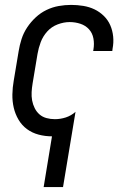

<svg xmlns="http://www.w3.org/2000/svg" viewBox="-20 -548 540 783"><path d="M158 215 192 8Q164 8 137.5 1Q111 -6 90 -21.5Q69 -37 55.5 -60Q42 -83 36 -109Q30 -135 30.5 -163Q31 -191 36 -219L56 -339Q60 -364 68 -389Q76 -414 91 -436.5Q106 -459 126 -477.5Q146 -496 170 -507.5Q194 -519 219.5 -523.5Q245 -528 270 -528Q295 -528 319.5 -524Q344 -520 365 -510Q386 -500 403 -483.5Q420 -467 429.5 -445.5Q439 -424 441.5 -399Q444 -374 439 -349L438 -340H360L361 -346Q365 -369 361 -391Q357 -413 343 -428.5Q329 -444 308 -451Q287 -458 264 -458Q240 -458 215 -448.5Q190 -439 172.5 -419.5Q155 -400 146 -376Q137 -352 133 -328L113 -208Q110 -190 109 -172.5Q108 -155 111 -138.5Q114 -122 121.5 -107Q129 -92 141 -81.5Q153 -71 169.5 -66.5Q186 -62 204 -62Q226 -62 248 -69Q270 -76 288 -92L237 215Z"/></svg>

Font: Iosevka Term Curly Oblique
Style: Regular
Weight: 400
Italic angle: -9°
Designer: Belleve Invis
Foundry: Belleve Invis
Version: Version 32.3.0